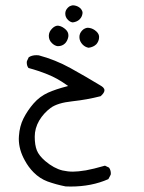

<svg xmlns="http://www.w3.org/2000/svg" viewBox="-20 -389 540 718"><path d="M50.3 129.9Q50.3 170.9 72.8 210.9Q86.4 236.3 106 255.9Q128.9 278.8 157.7 289.6Q190.4 301.3 225.1 308.1Q234.9 308.6 244.1 308.6Q322.8 308.6 385.3 280.8L394 264.2Q394.5 261.7 394.5 259.8Q394.5 247.1 387.7 237.8L372.6 230.5Q328.6 243.2 301.3 248Q271 252.9 252.9 252.9Q233.4 252.9 213.9 248.5Q181.6 240.7 149.4 213.4Q125.5 192.9 117.7 173.1Q109.9 153.3 109.9 122.1Q109.9 90.8 126.5 62Q143.1 34.2 168.9 14.9Q194.8 -4.4 251 -10.3Q305.2 -16.1 356.4 -29.3Q370.6 -42 370.6 -51.3Q370.6 -57.1 365.7 -62Q361.8 -65.9 354 -70.3Q299.3 -103.5 243.2 -134.5Q187 -165.5 125 -182.1Q120.6 -182.6 116.2 -182.6Q99.1 -182.6 87.4 -174.8L80.6 -160.2Q80.1 -157.7 80.1 -155.3Q80.1 -143.1 86.4 -134.8Q123 -125 158.2 -110.8Q193.4 -96.7 227.1 -72.8L234.9 -67.4Q208.5 -60.5 191.9 -54.9Q175.3 -49.3 159.7 -42.5Q128.4 -28.3 105.7 -2.2Q83 23.9 67.9 53.7Q53.2 83 50.8 119.6Q50.3 124.5 50.3 129.9ZM348.6 -260.3Q346.2 -266.1 340.3 -271.5Q328.1 -282.7 313.5 -284.7Q311.5 -285.2 308.1 -285.2Q304.7 -285.2 299.3 -283.2Q293 -281.2 287.6 -275.4Q276.9 -264.6 276.9 -250.5Q276.9 -234.4 289.6 -221.7Q299.3 -212.4 311.5 -210.4Q329.6 -212.9 340.3 -223.6Q344.2 -228 346.7 -233.4Q349.1 -238.8 349.9 -243.2Q350.6 -247.6 350.6 -251.2Q350.6 -254.9 348.6 -260.3ZM235.8 -256.8Q235.8 -268.6 226.6 -277.8Q213.9 -290 200.2 -292.5Q198.2 -293 196.3 -293Q185.5 -293 174.8 -282.2Q162.6 -270 162.6 -254.9Q162.6 -239.3 173.6 -228.3Q184.6 -217.3 196.3 -216.3Q212.9 -216.3 223.6 -227.1Q232.4 -236.3 235.4 -251Q235.8 -253.9 235.8 -256.8ZM288.1 -336.4Q288.6 -338.4 288.6 -339.8Q288.6 -341.3 288.6 -343Q288.6 -344.7 287.6 -347.2Q285.6 -352.5 281.2 -357.4Q271.5 -366.7 257.8 -368.7Q255.9 -369.1 252.7 -369.1Q249.5 -369.1 244.6 -367.2Q238.8 -365.7 233.9 -360.4Q224.1 -350.6 224.1 -338.4Q224.1 -324.2 234.4 -314.5Q241.7 -306.6 252 -305.2Q267.1 -307.1 276.4 -315.4L278.3 -317.4Q286.1 -325.2 288.1 -336.4Z"/></svg>

Font: Bakudai
Style: Light
Weight: 300
Version: Version 1.48